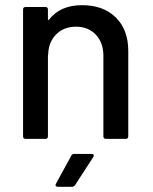

<svg xmlns="http://www.w3.org/2000/svg" viewBox="-20 -536 590 741"><path d="M475 -340V-10Q475 0 465 0H389Q379 0 379 -10V-321Q379 -371 350 -402Q321 -433 273 -433Q227 -433 197.5 -404Q168 -375 166 -328Q166 -322 165 -322V-10Q165 0 155 0H79Q69 0 69 -10V-499Q69 -509 79 -509H155Q165 -509 165 -499V-462Q165 -460 166.5 -459Q168 -458 169 -460Q212 -516 297 -516Q379 -516 427 -468.5Q475 -421 475 -340ZM267 58H334Q340 58 341.5 61.5Q343 65 340 70L270 178Q265 185 258 185H204Q198 185 195.5 181.5Q193 178 196 173L255 65Q258 58 267 58Z"/></svg>

Font: BarlowMedium
Style: Regular
Weight: 500
Designer: Jeremy Tribby
Foundry: Tribby Type
Version: Version 1.422